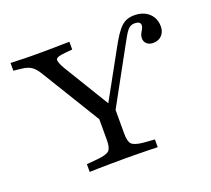

<svg xmlns="http://www.w3.org/2000/svg" viewBox="-103 -714 933 847"><g transform="rotate(-20 363.5 -291.0)"><path d="M328.2 -160.5 134.7 -476.6Q121.8 -498.4 109.7 -509.3Q97.6 -520.2 83.5 -525Q69.4 -529.8 49.2 -531.5L18.5 -534.7V-571Q33.1 -571 49.6 -570.2Q66.1 -569.4 84.3 -569Q102.4 -568.5 117.7 -568.5H122.6H127.4Q150 -568.5 173.4 -568.5Q196.8 -568.5 219 -569Q241.1 -569.4 260.5 -569.8Q279.8 -570.2 294.4 -570.2V-533.9L259.7 -530.6Q220.2 -527.4 216.5 -516.1Q212.9 -504.8 232.3 -471L374.2 -237.9L346 -225.8L479 -466.9Q497.6 -501.6 512.5 -524.2Q527.4 -546.8 540.7 -559.3Q554 -571.8 569 -577Q583.9 -582.3 604 -582.3Q630.6 -582.3 651.6 -571.8Q672.6 -561.3 684.7 -541.9Q696.8 -522.6 696.8 -496Q696.8 -471 681.5 -454.8Q666.1 -438.7 641.1 -438.7Q622.6 -438.7 611.3 -448.8Q600 -458.9 600 -475Q600 -486.3 604.8 -495.6Q609.7 -504.8 614.5 -513.3Q619.4 -521.8 619.4 -529.8Q619.4 -539.5 612.1 -544Q604.8 -548.4 591.9 -548.4Q581.5 -548.4 573.4 -544.4Q565.3 -540.3 558.1 -531.5Q550.8 -522.6 542.3 -507.7Q533.9 -492.7 521.8 -471L351.6 -160.5ZM337.9 -2.4Q310.5 -2.4 281.9 -2Q253.2 -1.6 227.4 -1.2Q201.6 -0.8 182.3 0V-36.3L235.5 -41.1Q276.6 -45.2 289.1 -57.3Q301.6 -69.4 301.6 -105.6V-250.8L350 -194.4L383.1 -246.8V-105.6Q383.1 -69.4 395.6 -56.9Q408.1 -44.4 448.4 -40.3L501.6 -36.3V0Q483.1 -0.8 457.3 -1.2Q431.5 -1.6 402.8 -2Q374.2 -2.4 346.8 -2.4H341.9Z"/></g></svg>

Font: Playfair 9pt
Style: Regular
Weight: 400
Designer: Claus Eggers Sørensen
Foundry: Claus Eggers Sørensen
Version: Version 2.203